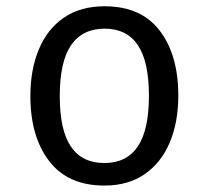

<svg xmlns="http://www.w3.org/2000/svg" viewBox="-20 -571 655 603"><path d="M308.7 -551.3Q423.1 -551.3 481.5 -474.9Q540 -398.5 540 -270.3Q540 -187.7 513.3 -124.1Q486.7 -60.5 434.9 -24.4Q383.1 11.8 307.7 11.8Q193.3 11.8 134.4 -65.1Q75.4 -142.1 75.4 -269.2Q75.4 -352.3 102.1 -416.2Q128.7 -480 180.8 -515.6Q232.8 -551.3 308.7 -551.3ZM308.7 -481Q239 -481 203.3 -429.2Q167.7 -377.4 167.7 -269.2Q167.7 -162.1 202.8 -110.5Q237.9 -59 307.7 -59Q377.4 -59 412.6 -110.8Q447.7 -162.6 447.7 -270.3Q447.7 -377.9 412.8 -429.5Q377.9 -481 308.7 -481Z"/></svg>

Font: FiraCode Nerd Font
Style: Regular
Weight: 400
Designer: Carrois Corporate, Edenspiekermann AG, Nikita Prokopov
Foundry: Carrois Corporate, Edenspiekermann AG, Nikita Prokopov
Version: Version 6.002;Nerd Fonts 2.2.2